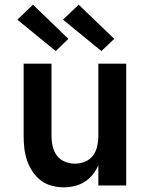

<svg xmlns="http://www.w3.org/2000/svg" viewBox="-20 -792 640 820"><path d="M252 8Q226 8 200 1Q174 -6 153.5 -22Q133 -38 118.5 -60Q104 -82 95.5 -107Q87 -132 84 -158Q81 -184 81 -210V-520H200V-210Q200 -188 205 -166.5Q210 -145 223 -127.5Q236 -110 257 -101.5Q278 -93 300 -93Q322 -93 343 -101.5Q364 -110 377 -127.5Q390 -145 395 -166.5Q400 -188 400 -210V-520H519V0H400V-86Q391 -65 376 -46.5Q361 -28 341.5 -15.5Q322 -3 298.5 2.5Q275 8 252 8ZM413 -574 249 -708 316 -772 468 -626ZM218 -574 54 -708 121 -772 272 -626Z"/></svg>

Font: Iosevka Book
Style: Bold
Weight: 700
Designer: Belleve Invis
Foundry: Belleve Invis
Version: Version 28.0.7; ttfautohint (v1.8.3)